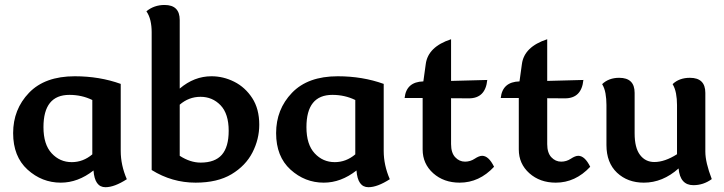

<svg xmlns="http://www.w3.org/2000/svg" viewBox="-20 -740 2961 785"><path d="M411.1 25.4Q367.2 25.4 362.3 -43Q298.8 6.8 228.5 6.8Q151.4 6.8 92.5 -46.6Q33.7 -100.1 33.7 -195.8Q33.7 -293 98.6 -360.6Q163.6 -428.2 285.6 -428.2Q386.7 -428.2 473.6 -397V-122.6Q473.6 -64.9 498.5 -7.3Q447.8 25.4 411.1 25.4ZM273.4 -77.1Q319.8 -77.1 357.4 -108.9V-331.1Q314.5 -352.1 263.7 -352.1Q157.7 -352.1 157.7 -220.2Q157.7 -149.4 191.2 -113.3Q224.6 -77.1 273.4 -77.1Z M800.3 -75.2Q858.9 -75.2 887 -107.2Q915 -139.2 915 -205.1Q915 -274.9 881.8 -309.6Q848.6 -344.2 799.8 -344.2Q752 -344.2 714.8 -312V-103Q757.8 -75.2 800.3 -75.2ZM714.8 -377.9Q773.9 -428.2 844.7 -428.2Q893.1 -428.2 937.7 -405.8Q982.4 -383.3 1011.2 -339.1Q1040 -294.9 1040 -230Q1040 -170.9 1012.2 -116.7Q984.4 -62.5 926.8 -27.8Q869.1 6.8 779.8 6.8Q683.1 6.8 600.1 -44.9V-608.9Q600.1 -633.8 595 -655.8Q589.8 -677.7 578.6 -693.8Q609.9 -719.7 652.8 -719.7Q714.8 -719.7 714.8 -658.2Z M1486.3 25.4Q1442.4 25.4 1437.5 -43Q1374 6.8 1303.7 6.8Q1226.6 6.8 1167.7 -46.6Q1108.9 -100.1 1108.9 -195.8Q1108.9 -293 1173.8 -360.6Q1238.8 -428.2 1360.8 -428.2Q1461.9 -428.2 1548.8 -397V-122.6Q1548.8 -64.9 1573.7 -7.3Q1522.9 25.4 1486.3 25.4ZM1348.6 -77.1Q1395 -77.1 1432.6 -108.9V-331.1Q1389.6 -352.1 1338.9 -352.1Q1232.9 -352.1 1232.9 -220.2Q1232.9 -149.4 1266.4 -113.3Q1299.8 -77.1 1348.6 -77.1Z M1859.4 6.8Q1794.4 6.8 1751.2 -31.7Q1708 -70.3 1708 -128.9V-339.4H1634.3Q1641.1 -405.3 1710.9 -407.2L1720.7 -478Q1730 -548.8 1824.2 -579.6V-409.2L1972.2 -413.1Q1964.8 -337.9 1897 -337.9L1824.2 -338.4V-150.9Q1824.2 -115.2 1841.1 -97.2Q1857.9 -79.1 1881.3 -79.1Q1902.8 -79.1 1920.9 -91.1Q1939 -103 1951.2 -103Q1978 -103 2000 -58.1Q1939.5 6.8 1859.4 6.8Z M2252.4 6.8Q2187.5 6.8 2144.3 -31.7Q2101.1 -70.3 2101.1 -128.9V-339.4H2027.3Q2034.2 -405.3 2104 -407.2L2113.8 -478Q2123 -548.8 2217.3 -579.6V-409.2L2365.2 -413.1Q2357.9 -337.9 2290 -337.9L2217.3 -338.4V-150.9Q2217.3 -115.2 2234.1 -97.2Q2251 -79.1 2274.4 -79.1Q2295.9 -79.1 2314 -91.1Q2332 -103 2344.2 -103Q2371.1 -103 2393.1 -58.1Q2332.5 6.8 2252.4 6.8Z M2459.5 -311Q2459.5 -335.9 2455.6 -357.9Q2451.7 -379.9 2441.9 -396Q2468.8 -421.9 2511.7 -421.9Q2574.7 -421.9 2574.7 -360.4V-194.8Q2574.7 -135.7 2596.7 -106.7Q2618.7 -77.6 2655.3 -77.6Q2697.8 -77.6 2748 -109.4V-311Q2748 -335.9 2743.9 -357.9Q2739.7 -379.9 2730 -396Q2756.8 -421.9 2800.8 -421.9Q2863.8 -421.9 2863.8 -360.4V-120.1Q2863.8 -76.2 2890.1 -7.8Q2856 17.1 2814.9 17.1Q2760.7 17.1 2754.4 -51.3Q2689.5 6.8 2612.3 6.8Q2545.9 6.8 2502.7 -33.9Q2459.5 -74.7 2459.5 -147Z"/></svg>

Font: Bainsley
Style: Bold
Weight: 700
Designer: Paul James MIller
Foundry: High-Logic / Made with FontCreator
Version: Version 1.411;March 28, 2021;FontCreator 13.0.0.2683 64-bit